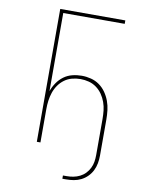

<svg xmlns="http://www.w3.org/2000/svg" viewBox="-98 -803 795 1046"><g transform="rotate(10 300.0 -280.5)"><path d="M321 174V156H341Q360 156 378.5 152.5Q397 149 414 140.5Q431 132 444 118.5Q457 105 465.5 88Q474 71 477 52.5Q480 34 480 15V-184Q480 -208 477.5 -231Q475 -254 467 -276.5Q459 -299 445.5 -318.5Q432 -338 413 -352Q394 -366 371 -372Q348 -378 325 -378Q301 -378 278 -372Q255 -366 236 -352Q217 -338 203.5 -318.5Q190 -299 182.5 -276.5Q175 -254 172 -231Q169 -208 169 -184V0H149V-735H509V-716H169V-284Q178 -309 193 -331Q208 -353 229 -368.5Q250 -384 276 -390.5Q302 -397 328 -397Q354 -397 379.5 -390.5Q405 -384 426 -369Q447 -354 462 -332.5Q477 -311 486 -286.5Q495 -262 498 -236Q501 -210 501 -184V15Q501 36 497 57.5Q493 79 483.5 98Q474 117 458.5 132.5Q443 148 424 157.5Q405 167 384 170.5Q363 174 341 174Z"/></g></svg>

Font: Iosevka SS04 Thin Extended
Style: Regular
Weight: 100
Width: 7
Monospace: yes
Designer: Belleve Invis
Foundry: Belleve Invis
Version: Version 19.0.0; ttfautohint (v1.8.4)